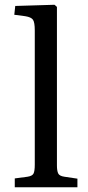

<svg xmlns="http://www.w3.org/2000/svg" viewBox="-20 -786 371 806"><path d="M42 0V-37L95 -44Q115 -47 120.5 -57Q126 -67 126 -95V-658Q126 -692 118.5 -703Q111 -714 86 -718L40 -724L44 -761L209 -766L219 -757V-91Q219 -70 224 -58.5Q229 -47 251 -44L305 -36V0Z"/></svg>

Font: Literata 36pt
Style: Regular
Weight: 400
Designer: Latin by Veronika Burian and Jose Scaglione. Greek by Irene Vlachou. Cyrillic by Vera Evstafieva.
Foundry: TypeTogether
Version: Version 3.002